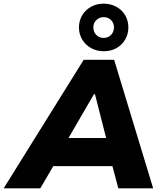

<svg xmlns="http://www.w3.org/2000/svg" viewBox="-63 -1033 898 1053"><path d="M-43 0 396 -705H563L777 0H586L535 -191L596 -122H186L269 -190L158 0ZM452 -516 290 -237 271 -276H561L529 -237L458 -516ZM506 -752Q468 -752 437 -769Q406 -786 388 -816Q370 -846 370 -882Q370 -920 388 -949.5Q406 -979 436.5 -996Q467 -1013 505 -1013Q544 -1013 575 -996Q606 -979 623.5 -949.5Q641 -920 641 -882Q641 -846 623.5 -816Q606 -786 575.5 -769Q545 -752 506 -752ZM505 -825Q530 -825 546 -841.5Q562 -858 562 -883Q562 -907 546 -923Q530 -939 505 -939Q482 -939 465.5 -923Q449 -907 449 -883Q449 -858 465 -841.5Q481 -825 505 -825Z"/></svg>

Font: Nunito Sans 7pt Black
Style: Italic
Weight: 900
Italic angle: -9°
Version: Version 3.101;gftools[0.9.27]